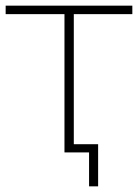

<svg xmlns="http://www.w3.org/2000/svg" viewBox="-23 -539 488 679"><path d="M205 0V-489H-3V-519H445V-489H238V-29H324V120H292V0Z"/></svg>

Font: Montserrat ExtraLight
Style: Regular
Weight: 200
Designer: Julieta Ulanovsky
Foundry: Julieta Ulanovsky
Version: Version 9.000; ttfautohint (v1.8.4.7-5d5b)